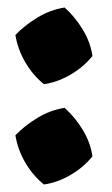

<svg xmlns="http://www.w3.org/2000/svg" viewBox="-20 -485 299 511"><path d="M97 6Q68 -17 47.5 -52Q27 -87 21 -125Q46 -151 80 -171.5Q114 -192 152 -198Q180 -173 200.5 -139Q221 -105 226 -69Q203 -40 168 -19.5Q133 1 97 6ZM97 -261Q68 -284 47.5 -319Q27 -354 21 -392Q46 -418 80 -438.5Q114 -459 152 -465Q180 -440 200.5 -406Q221 -372 226 -336Q203 -307 168 -286.5Q133 -266 97 -261Z"/></svg>

Font: Piazzolla ExtraBold
Style: Regular
Weight: 800
Designer: Juan Pablo del Peral
Foundry: Huerta Tipografica
Version: Version 1.330